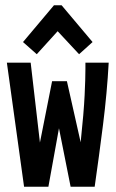

<svg xmlns="http://www.w3.org/2000/svg" viewBox="-20 -705 440 726"><path d="M71 1 6 -468H96L131 -166L177 -398H233L285 -167Q297 -281 300 -345Q303 -409 303 -444V-468H391Q385 -356 369.5 -233Q354 -110 338 1H247L203 -220L163 1ZM119 -500 67 -546 184 -685H213L330 -546L279 -500L198 -587Z"/></svg>

Font: Inconsolata Condensed ExtraBold
Style: Regular
Weight: 800
Width: 3
Monospace: yes
Designer: Raph Levien, Cyreal, Brenton Simpson
Foundry: Raph Levien, Cyreal, Google
Version: Version 3.001; ttfautohint (v1.8.2.53-6de2)